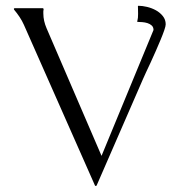

<svg xmlns="http://www.w3.org/2000/svg" viewBox="-20 -618 631 662"><path d="M453.1 -543.5Q456.5 -556.6 456.1 -570.1Q455.6 -583.5 455.6 -597.2L457 -598.1Q470.7 -598.1 487.1 -594.2Q503.4 -590.3 517.6 -582.5Q531.7 -574.7 541.5 -562.5Q551.3 -550.3 551.3 -534.2Q551.3 -527.8 546.4 -513.7Q541.5 -499.5 533.9 -481.2Q526.4 -462.9 517.3 -442.4Q508.3 -421.9 499.5 -402.8Q490.7 -383.8 483.4 -368.4Q476.1 -353 472.7 -344.7L313 22L310.1 23.4L307.6 22L62.5 -532.2Q56.2 -546.4 47.4 -559.6Q38.6 -572.8 28.3 -585L27.8 -587.9L29.8 -589.8H127.4L129.4 -588.9L130.4 -586.4Q129.4 -582.5 129.4 -579.1Q129.4 -575.7 129.4 -571.8Q129.4 -558.6 132.3 -545.7Q135.3 -532.7 140.6 -520.5L330.1 -80.6L509.3 -514.6Q509.3 -524.4 503.2 -530Q497.1 -535.6 488.5 -538.3Q480 -541 470.5 -541.7Q460.9 -542.5 454.1 -542.5Z"/></svg>

Font: CAT Linz
Style: Regular
Weight: 400
Designer: Peter Wiegel
Foundry: Peter Wiegel
Version: Version 1.08